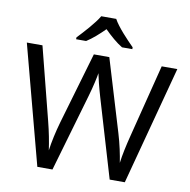

<svg xmlns="http://www.w3.org/2000/svg" viewBox="-98 -1041 1126 1137"><g transform="rotate(10 465.0 -472.0)"><path d="M509 -944H419C393 -899 333 -834 296 -795V-784H356C391 -806 427 -838 463 -874C499 -838 537 -805 572 -784H634V-795C596 -833 533 -899 509 -944ZM917 -714H823L713 -279C697 -216 684 -157 678 -108C671 -154 658 -218 639 -280L508 -714H415L289 -283C272 -224 258 -160 251 -108C244 -158 233 -216 217 -278L106 -714H12L201 0H292L427 -465C445 -526 459 -591 461 -609C464 -591 480 -525 497 -468L636 0H727Z"/></g></svg>

Font: Noto Sans Runic
Style: Regular
Weight: 400
Designer: Monotype Design Team
Foundry: Monotype Imaging Inc.
Version: Version 2.002